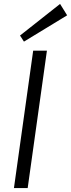

<svg xmlns="http://www.w3.org/2000/svg" viewBox="-20 -958 362 978"><path d="M219 -700 121 0H51L149 -700ZM322 -880 102 -746 82 -777 286 -938Z"/></svg>

Font: Pathway Extreme 28pt Light
Style: Italic
Weight: 300
Italic angle: -8°
Designer: Eduardo Rodriguez Tunni
Foundry: Eduardo Rodriguez Tunni
Version: Version 1.001;gftools[0.9.26]